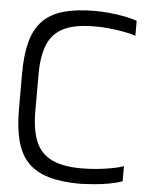

<svg xmlns="http://www.w3.org/2000/svg" viewBox="-58 -898 717 955"><g transform="rotate(5 300.5 -420.5)"><path d="M125 -329Q125 -238 148.5 -180Q172 -122 227.5 -94Q283 -66 379 -66Q412 -66 451.5 -69.5Q491 -73 528 -80Q565 -87 588 -95V-20Q561 -10 523.5 -3Q486 4 447.5 7Q409 10 379 11Q285 11 220.5 -8Q156 -27 117 -67.5Q78 -108 60.5 -173.5Q43 -239 43 -331V-511Q43 -604 60.5 -669Q78 -734 117 -774.5Q156 -815 220.5 -833.5Q285 -852 379 -852Q409 -852 447.5 -848.5Q486 -845 523.5 -838Q561 -831 588 -821V-746Q565 -755 528 -761.5Q491 -768 451.5 -772Q412 -776 379 -775Q283 -775 227.5 -747Q172 -719 148.5 -661.5Q125 -604 125 -512Z"/></g></svg>

Font: Matangi Medium
Style: Regular
Weight: 500
Designer: Prashant Pant
Foundry: The Graphic Ant
Version: Version 3.002